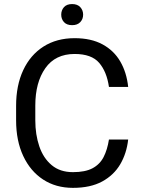

<svg xmlns="http://www.w3.org/2000/svg" viewBox="-20 -907 691 937"><path d="M511.7 -226.1H605.5Q598.1 -158.7 566.9 -105.5Q535.6 -52.2 478.5 -21.2Q421.4 9.8 335.9 9.8Q252.4 9.8 190.2 -31Q127.9 -71.8 93.3 -146Q58.6 -220.2 58.6 -319.8V-390.6Q58.6 -490.2 93.3 -564.5Q127.9 -638.7 192.1 -679.7Q256.3 -720.7 344.2 -720.7Q424.8 -720.7 480.5 -690.4Q536.1 -660.2 567.1 -606.7Q598.1 -553.2 605.5 -482.9H511.7Q501 -557.1 463.9 -600.3Q426.8 -643.6 344.2 -643.6Q250 -643.6 201.2 -574.2Q152.3 -504.9 152.3 -391.6V-319.8Q152.3 -250 171.9 -192.6Q191.4 -135.3 232.2 -101.1Q272.9 -66.9 335.9 -66.9Q396 -66.9 431.6 -85.9Q467.3 -105 485.6 -140.6Q503.9 -176.3 511.7 -226.1ZM278.8 -835.4Q278.8 -856.9 292.2 -872.1Q305.7 -887.2 332 -887.2Q357.9 -887.2 371.8 -872.1Q385.7 -856.9 385.7 -835.4Q385.7 -814 371.8 -799.1Q357.9 -784.2 332 -784.2Q305.7 -784.2 292.2 -799.1Q278.8 -814 278.8 -835.4Z"/></svg>

Font: Vazirmatn FD
Style: Regular
Weight: 400
Designer: Saber Rastikerdar
Foundry: Saber Rastikerdar
Version: Version 33.001